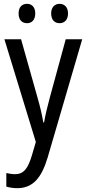

<svg xmlns="http://www.w3.org/2000/svg" viewBox="-20 -742 452 1002"><path d="M77 -672C77 -637 96 -621 121 -621C145 -621 164 -637 164 -672C164 -706 145 -722 121 -722C96 -722 77 -706 77 -672ZM247 -672C247 -637 266 -621 291 -621C315 -621 335 -637 335 -672C335 -706 315 -722 291 -722C267 -722 247 -706 247 -672ZM3 -537 167 -1 147 67C126 138 104 167 58 167C43 167 26 164 13 161V232C31 237 49 240 70 240C152 240 197 186 229 79L409 -537H323L240 -233C227 -185 216 -139 210 -103H206C199 -146 188 -190 176 -232L90 -537Z"/></svg>

Font: Noto Sans Sinhala Condensed
Style: Regular
Weight: 400
Width: 3
Designer: Jelle Bosma - Monotype Design Team
Foundry: Monotype Imaging Inc.
Version: Version 2.006